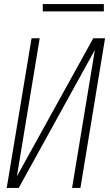

<svg xmlns="http://www.w3.org/2000/svg" viewBox="-20 -923 540 943"><path d="M13 0 135 -735H175L63 -57L438 -735H496L375 0H334L446 -678L72 0ZM190 -867V-903H490V-867Z"/></svg>

Font: Iosevka Curly XLtObl
Style: Regular
Weight: 200
Italic angle: -9°
Monospace: yes
Designer: Belleve Invis
Foundry: Belleve Invis
Version: Version 11.1.0; ttfautohint (v1.8.3)